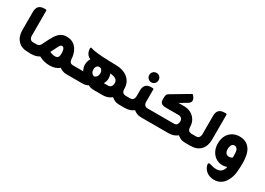

<svg xmlns="http://www.w3.org/2000/svg" viewBox="-7 -1336 3213 2326"><g transform="rotate(30 1600.0 -173.5)"><path d="M270 0H235Q142 0 93 -54Q44 -108 44 -196V-450Q44 -531 101 -549Q113 -553 122 -554.5Q131 -556 150 -556H162Q177 -556 177 -542V-198Q177 -168 190.5 -150.5Q204 -133 232 -133H270Z M790 -133H827V0H777Q743 0 718 -10Q693 -20 676 -34Q652 -13 619 -1.5Q586 10 543 10Q503 10 469 2Q435 -6 391 -28Q347 1 280 1H259V-133H275Q299 -133 312 -141.5Q325 -150 334.5 -168Q344 -186 357 -214Q384 -269 409.5 -310Q435 -351 468 -374Q501 -397 549 -397Q605 -397 641 -375Q677 -353 697.5 -319.5Q718 -286 726.5 -250.5Q735 -215 735 -188Q737 -162 747.5 -150Q758 -138 771 -135.5Q784 -133 790 -133ZM551 -119Q577 -121 587 -138Q597 -155 597 -189Q597 -224 588 -247.5Q579 -271 556 -271Q538 -271 521.5 -240Q505 -209 488 -174Q477 -149 469 -138Q503 -122 522 -120Q541 -118 551 -119Z M1525 -133H1562V0H1512Q1475 0 1447.5 -12.5Q1420 -25 1403 -42Q1352 0 1280 0H1161Q1105 0 1076 -21Q1048 0 991 0H816V-133H932Q922 -150 915.5 -170.5Q909 -191 909 -211Q909 -261 934 -302Q901 -315 883.5 -343Q866 -371 864 -409V-415Q864 -423 867.5 -427Q871 -431 883 -427Q903 -420 929 -415.5Q955 -411 983 -408Q989 -408 1007.5 -406Q1026 -404 1048.5 -402.5Q1071 -401 1089 -401Q1107 -400 1135.5 -399Q1164 -398 1192.5 -397.5Q1221 -397 1237 -397Q1347 -394 1408.5 -340Q1470 -286 1470 -197V-193Q1471 -167 1480.5 -154Q1490 -141 1502.5 -137Q1515 -133 1525 -133ZM1076 -276Q1054 -276 1040.5 -258.5Q1027 -241 1027 -218Q1027 -158 1076 -145Q1124 -158 1124 -218Q1124 -241 1111 -258.5Q1098 -276 1076 -276ZM1220 -133H1280Q1306 -133 1320.5 -151.5Q1335 -170 1335 -201Q1335 -233 1310 -251.5Q1285 -270 1230 -274Q1242 -246 1242 -211Q1242 -169 1220 -133Z M1712 -429Q1686 -429 1666.5 -448Q1647 -467 1647 -495Q1647 -524 1666.5 -542.5Q1686 -561 1712 -561Q1739 -561 1758 -542.5Q1777 -524 1777 -495Q1777 -467 1758 -448Q1739 -429 1712 -429ZM1832 -133H1869V0H1819Q1782 0 1755.5 -11.5Q1729 -23 1712 -39Q1688 -20 1656.5 -10Q1625 0 1585 0H1551V-133H1588Q1616 -133 1629.5 -150.5Q1643 -168 1643 -198V-272Q1643 -352 1700 -372Q1713 -376 1721.5 -377Q1730 -378 1749 -378H1761Q1777 -378 1777 -364V-196Q1777 -169 1786.5 -155.5Q1796 -142 1809 -137.5Q1822 -133 1832 -133Z M2446 -133H2483V0H2433Q2396 0 2369 -12Q2342 -24 2325 -41Q2273 0 2202 0H1858V-133H2200Q2231 -133 2242.5 -152Q2254 -171 2254 -193Q2254 -222 2238 -237Q2222 -252 2199 -252H2016Q1979 -252 1958 -267.5Q1937 -283 1937 -317V-344Q1937 -364 1942 -381Q1947 -398 1966 -409L2207 -552Q2211 -554 2214 -555.5Q2217 -557 2221 -555Q2225 -552 2232 -544Q2239 -536 2244 -528Q2281 -470 2221 -436L2124 -378H2202Q2252 -378 2294 -357Q2336 -336 2362.5 -295.5Q2389 -255 2391 -196V-191Q2395 -152 2412.5 -142.5Q2430 -133 2446 -133Z M2506 0H2472V-133H2509Q2537 -133 2550.5 -150.5Q2564 -168 2564 -198V-450Q2564 -531 2621 -549Q2634 -553 2642.5 -554.5Q2651 -556 2670 -556H2682Q2698 -556 2698 -542V-196Q2698 -108 2649 -54Q2600 0 2506 0Z M3139 -284Q3151 -254 3156.5 -214Q3162 -174 3162 -132Q3162 -74 3155.5 -9Q3149 56 3122 107Q3098 159 3054.5 187Q3011 215 2959 214Q2884 213 2840 169Q2808 137 2799 89Q2798 80 2803 74.5Q2808 69 2816 69Q2821 69 2826 70.5Q2831 72 2835 73Q2857 80 2877 84.5Q2897 89 2932 88Q2968 86 2992 62Q3016 38 3023 -2Q3001 6 2985.5 8Q2970 10 2960 10Q2909 10 2868.5 -16Q2828 -42 2804.5 -87.5Q2781 -133 2781 -190Q2781 -258 2806.5 -304Q2832 -350 2875 -373.5Q2918 -397 2970 -397Q3035 -397 3077 -367Q3119 -337 3139 -284ZM2973 -119Q3006 -119 3023 -133Q3023 -136 3023.5 -140.5Q3024 -145 3024 -149Q3024 -168 3023 -193.5Q3022 -219 3017 -233Q3012 -249 3000.5 -260Q2989 -271 2970 -271Q2941 -271 2929.5 -246Q2918 -221 2918 -197Q2918 -156 2934 -137.5Q2950 -119 2973 -119Z"/></g></svg>

Font: Zain Black
Style: Regular
Weight: 900
Designer: Zain,Boutros
Foundry: Mobile Telecommunications Company (Zain), 2024
Version: Version 1.50; ttfautohint (v1.8.4)